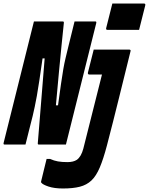

<svg xmlns="http://www.w3.org/2000/svg" viewBox="-86 -822 847 1092"><path d="M553 -802H732Q743 -802 740 -791L705 -652H526Q515 -652 518 -663ZM59 0H-61Q-68 0 -65 -11Q-28 -158 8.5 -305.5Q45 -453 82 -600Q88 -625 94.5 -650Q101 -675 107 -700H268Q274 -700 276 -698.5Q278 -697 277 -690Q270 -626 263.5 -558.5Q257 -491 249 -409.5Q241 -328 232 -223H244Q254 -296 261 -345Q268 -394 274 -428.5Q280 -463 287 -492Q294 -521 302 -554Q311 -591 320 -627Q329 -663 338 -700H457Q464 -700 461 -689Q424 -542 387.5 -394.5Q351 -247 314 -100Q308 -75 301.5 -50Q295 -25 289 0H134Q128 0 129 -8Q138 -124 148 -242Q158 -360 168 -490H156Q145 -414 137.5 -362.5Q130 -311 123.5 -276Q117 -241 111.5 -214.5Q106 -188 100 -163Q90 -123 79.5 -82Q69 -41 59 0ZM648 -540Q660 -540 656 -529Q623 -396 590 -262Q557 -128 522 6Q502 82 481.5 130.5Q461 179 434 204.5Q407 230 368 240Q329 250 272 250Q223 250 190 239Q157 228 149 217Q146 214 148 209Q156 174 163.5 145Q171 116 179 82H199Q221 92 243.5 96Q266 100 298 100Q331 100 351 87Q376 69 388 23Q420 -103 445 -203.5Q470 -304 494 -398H423Q412 -398 414 -409Q422 -442 430.5 -474.5Q439 -507 447 -540Z"/></svg>

Font: Recursive Mn Lnr St XBd
Style: Italic
Weight: 800
Italic angle: -15°
Monospace: yes
Version: Version 1.079;hotconv 1.0.112;makeotfexe 2.5.65598; ttfautoh